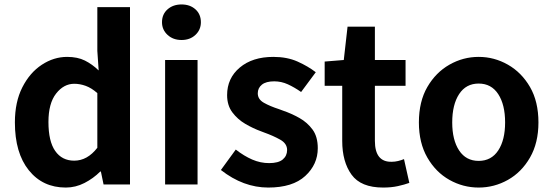

<svg xmlns="http://www.w3.org/2000/svg" viewBox="-20 -830 2487 864"><path d="M276 14Q172 14 109.5 -64Q47 -142 47 -279Q47 -371 80.5 -437Q114 -503 168 -538.5Q222 -574 282 -574Q329 -574 362 -557.5Q395 -541 424 -513L418 -601V-798H565V0H446L434 -58H431Q400 -27 360 -6.5Q320 14 276 14ZM314 -107Q373 -107 418 -165V-411Q392 -434 366 -443.5Q340 -453 314 -453Q267 -453 232.5 -409Q198 -365 198 -281Q198 -194 228.5 -150.5Q259 -107 314 -107Z M723 0V-560H869V0ZM797 -650Q759 -650 734 -673Q709 -696 709 -730Q709 -766 734 -788Q759 -810 797 -810Q835 -810 859.5 -788Q884 -766 884 -730Q884 -696 859.5 -673Q835 -650 797 -650Z M1187 14Q1075 14 974 -65L1041 -157Q1078 -128 1115 -112Q1152 -96 1191 -96Q1233 -96 1252.5 -112.5Q1272 -129 1272 -155Q1272 -184 1241 -201.5Q1210 -219 1168 -234Q1162 -236 1155 -239Q1119 -252 1084 -272.5Q1049 -293 1025.5 -324.5Q1002 -356 1002 -402Q1002 -478 1059 -526Q1116 -574 1210 -574Q1272 -574 1319 -553Q1366 -532 1401 -505L1335 -416Q1305 -437 1275.5 -450.5Q1246 -464 1214 -464Q1177 -464 1158.5 -449Q1140 -434 1140 -410Q1140 -383 1167.5 -367.5Q1195 -352 1235 -339Q1244 -336 1254 -332Q1292 -319 1327.5 -299Q1363 -279 1386.5 -247Q1410 -215 1410 -163Q1410 -90 1353.5 -38Q1297 14 1187 14Z M1704 14Q1604 14 1562 -44Q1520 -102 1520 -196V-444H1441V-553L1527 -560L1544 -710H1667V-560H1805V-444H1667V-196Q1667 -100 1743 -102Q1757 -102 1771.5 -105.5Q1786 -109 1798 -114L1822 -7Q1800 1 1770.5 7.5Q1741 14 1704 14Z M2134 14Q2064 14 2002.5 -20.5Q1941 -55 1903 -121Q1865 -187 1865 -279Q1865 -373 1903 -438.5Q1941 -504 2002.5 -539Q2064 -574 2134 -574Q2204 -574 2265.5 -539Q2327 -504 2365 -438.5Q2403 -373 2403 -279Q2403 -187 2365 -121Q2327 -55 2265.5 -20.5Q2204 14 2134 14ZM2134 -106Q2191 -106 2222 -153Q2253 -200 2253 -279Q2253 -359 2222 -406.5Q2191 -454 2134 -454Q2077 -454 2046 -406.5Q2015 -359 2015 -279Q2015 -200 2046 -153Q2077 -106 2134 -106Z"/></svg>

Font: Source Han Sans CN Bold
Style: Bold
Weight: 700
Designer: Ryoko NISHIZUKA 西塚涼子 (kana & ideographs); Paul D. Hunt (Latin, Greek & Cyrillic); Wenlong ZHANG 张文龙 (bopomofo); Sandoll 
Foundry: Adobe Systems Incorporated
Version: Version 1.00;May 30, 2023;FontCreator 11.5.0.2422 32-bit